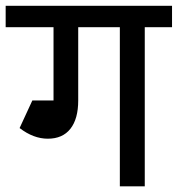

<svg xmlns="http://www.w3.org/2000/svg" viewBox="-45 -658 628 678"><path d="M-25 -562V-637.5H322.2V-562ZM144 -302.2V-630H231.2V-302.2ZM123.8 -168.2V-248.2Q146.8 -248.2 159.2 -262.4Q171.8 -276.5 171.8 -303.2H231.2Q231.2 -238.2 203.6 -203.2Q176 -168.2 123.8 -168.2ZM24.2 -205.8 61.8 -278.2Q100.2 -248.2 123.8 -248.2V-168.2Q73.2 -168.2 24.2 -205.8ZM24.2 -205.8 69.2 -303.2H186.8V-228.2ZM378.2 0V-626.2H466.2V0ZM282.2 -562V-637.5H562.5V-562Z"/></svg>

Font: Akshar Light
Style: Regular
Weight: 300
Designer: Tall Chai
Foundry: Tall Chai
Version: Version 1.100